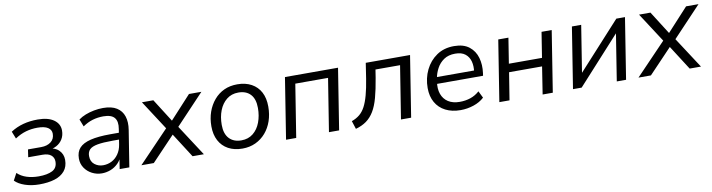

<svg xmlns="http://www.w3.org/2000/svg" viewBox="-25 -996 5592 1507"><g transform="rotate(-10 2771.0 -242.0)"><path d="M203 9Q140 9 88.5 -8.5Q37 -26 9 -55L39 -111Q69 -82 112.5 -68Q156 -54 208 -54Q277 -54 317 -74.5Q357 -95 357 -146Q357 -178 334 -197Q311 -216 266 -216H152L161 -277H266Q314 -277 344 -300Q374 -323 374 -365Q374 -396 346.5 -414Q319 -432 263 -432Q215 -432 171 -419.5Q127 -407 83 -378L60 -436Q106 -466 160 -480.5Q214 -495 276 -495Q359 -495 404.5 -462.5Q450 -430 450 -377Q450 -338 432 -308.5Q414 -279 383 -262.5Q352 -246 313 -242L317 -255Q371 -254 402.5 -223Q434 -192 434 -146Q434 -92 405 -57.5Q376 -23 324.5 -7Q273 9 203 9Z M701 9Q659 9 622.5 -10Q586 -29 564 -62Q542 -95 542 -137Q542 -189 570.5 -220.5Q599 -252 660 -267Q721 -282 817 -282H897L889 -229H828Q751 -229 706.5 -221Q662 -213 643 -194Q624 -175 624 -142Q624 -98 653.5 -75Q683 -52 721 -52Q758 -52 789.5 -68Q821 -84 843 -115.5Q865 -147 872 -190L891 -312Q901 -370 876.5 -400Q852 -430 788 -430Q743 -430 702.5 -418Q662 -406 623 -379L600 -438Q624 -456 656 -468.5Q688 -481 724.5 -488Q761 -495 797 -495Q865 -495 905.5 -469.5Q946 -444 961 -398Q976 -352 966 -290L920 0H843L860 -110H870Q857 -70 830.5 -43.5Q804 -17 770 -4Q736 9 701 9Z M1016 0 1273 -268 1272 -230 1106 -486H1197L1322 -289H1300L1481 -486H1580L1340 -232L1339 -269L1514 0H1424L1289 -211L1314 -209L1115 0Z M1821 9Q1756 9 1708.5 -17Q1661 -43 1635.5 -91Q1610 -139 1610 -205Q1610 -267 1628.5 -319.5Q1647 -372 1681 -412Q1715 -452 1761.5 -473.5Q1808 -495 1867 -495Q1932 -495 1979.5 -469Q2027 -443 2052 -395.5Q2077 -348 2077 -281Q2077 -219 2059 -166.5Q2041 -114 2007 -74.5Q1973 -35 1926 -13Q1879 9 1821 9ZM1824 -56Q1879 -56 1917.5 -87Q1956 -118 1975.5 -170Q1995 -222 1995 -284Q1995 -356 1960.5 -393Q1926 -430 1864 -430Q1809 -430 1770.5 -399Q1732 -368 1712 -317Q1692 -266 1692 -202Q1692 -131 1727 -93.5Q1762 -56 1824 -56Z M2169 0 2246 -486H2669L2592 0H2511L2578 -421H2317L2250 0Z M2724 11 2703 -54Q2740 -67 2766.5 -89Q2793 -111 2811.5 -146Q2830 -181 2844.5 -234Q2859 -287 2871 -362L2890 -486H3243L3166 0H3085L3152 -421H2956L2946 -357Q2931 -266 2913.5 -202Q2896 -138 2870.5 -96Q2845 -54 2809.5 -28.5Q2774 -3 2724 11Z M3560 9Q3491 9 3440 -17Q3389 -43 3361.5 -91.5Q3334 -140 3334 -206Q3334 -285 3366 -350.5Q3398 -416 3456 -455.5Q3514 -495 3594 -495Q3670 -495 3714.5 -460Q3759 -425 3775 -368.5Q3791 -312 3782 -247L3779 -226H3397L3405 -279H3733L3715 -266Q3722 -313 3712 -351Q3702 -389 3673 -412Q3644 -435 3593 -435Q3539 -435 3503 -410.5Q3467 -386 3446.5 -348Q3426 -310 3419 -269L3415 -245Q3406 -188 3421 -145.5Q3436 -103 3472.5 -79.5Q3509 -56 3564 -56Q3610 -56 3650 -69.5Q3690 -83 3722 -112L3749 -57Q3715 -25 3664 -8Q3613 9 3560 9Z M3869 0 3946 -486H4027L3995 -284H4259L4291 -486H4372L4295 0H4214L4248 -218H3985L3950 0Z M4456 0 4533 -486H4607L4542 -77H4514L4887 -486H4956L4879 0H4805L4870 -410H4898L4525 0Z M4978 0 5235 -268 5234 -230 5068 -486H5159L5284 -289H5262L5443 -486H5542L5302 -232L5301 -269L5476 0H5386L5251 -211L5276 -209L5077 0Z"/></g></svg>

Font: Nunito Sans 12pt
Style: Italic
Weight: 400
Italic angle: -9°
Designer: Vernon Adams
Foundry: Vernon Adams
Version: Version 3.101;gftools[0.9.27]